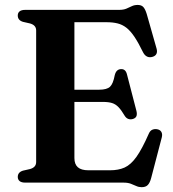

<svg xmlns="http://www.w3.org/2000/svg" viewBox="-20 -740 700 778"><path d="M223.5 -376.5H382Q413 -376.5 425.8 -388.5Q438.5 -400.5 445 -435.5Q448 -447.5 454.2 -453.5Q460.5 -459.5 470 -460Q489 -461 494.5 -438.5L533 -290Q536 -277 532.8 -269.2Q529.5 -261.5 519 -258Q509 -255 500.2 -258Q491.5 -261 485.5 -270.5Q472 -293.5 460.2 -305.8Q448.5 -318 434 -322.5Q419.5 -327 397 -327H223.5ZM52 -677Q52 -688 59.5 -694Q67 -700 82.5 -700H462.5Q480.5 -700 492.2 -705Q504 -710 514.2 -715Q524.5 -720 538 -720Q553 -720 560.8 -711.5Q568.5 -703 574.5 -683.5L614.5 -543Q618 -530.5 614 -522Q610 -513.5 599 -510Q586.5 -506 576.5 -510.5Q566.5 -515 560 -527.5Q541 -566.5 524.8 -590.8Q508.5 -615 492 -627.8Q475.5 -640.5 456.2 -645.2Q437 -650 411.5 -650H281.5V-99.5Q281.5 -74.5 295.5 -62.2Q309.5 -50 338 -50H426Q460 -50 485 -61.2Q510 -72.5 532.8 -104.2Q555.5 -136 583 -198.5Q588 -210 596.5 -214Q605 -218 616 -216.5Q628.5 -214.5 633.8 -205.5Q639 -196.5 635.5 -183L592.5 -18.5Q587.5 0.5 579 9.5Q570.5 18.5 554 18.5Q542.5 18.5 532.2 13.8Q522 9 510 4.5Q498 0 480.5 0H82.5Q67 0 59.5 -6.2Q52 -12.5 52 -23Q52 -42 73 -48.5L101.5 -55Q114 -58.5 120.2 -65.5Q126.5 -72.5 126.5 -83.5V-616.5Q126.5 -627.5 120.2 -634.5Q114 -641.5 101.5 -645L73 -651.5Q52 -658 52 -677Z"/></svg>

Font: Fraunces SemiBold
Style: Regular
Weight: 600
Version: Version 1.000;[b76b70a41]